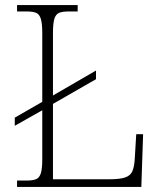

<svg xmlns="http://www.w3.org/2000/svg" viewBox="-20 -734 631 754"><path d="M47 0V-25H86Q109 -25 122 -30.5Q135 -36 140.5 -54Q146 -72 146 -109V-301L38 -240V-272L146 -334V-604Q146 -641 140.5 -659.5Q135 -678 122 -683.5Q109 -689 85 -689H47V-714H285V-689H250Q225 -689 212 -683.5Q199 -678 193.5 -660Q188 -642 188 -605V-359L357 -457V-423L188 -326V-30H409Q450 -30 471 -37Q492 -44 499.5 -61Q507 -78 509 -107L515 -207H542L535 0Z"/></svg>

Font: Noto Serif ExtraLight
Style: Regular
Weight: 200
Designer: Monotype Design Team
Foundry: Monotype Imaging Inc.
Version: Version 2.015; ttfautohint (v1.8.4.7-5d5b)